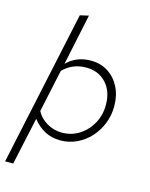

<svg xmlns="http://www.w3.org/2000/svg" viewBox="-137 -823 873 1118"><g transform="rotate(15 300.0 -264.0)"><path d="M5 209 205 -725 257 -737 192 -429Q220 -457 255.5 -472Q291 -487 338 -487Q396 -487 440.5 -458.5Q485 -430 510.5 -380Q536 -330 536 -266Q536 -209 516 -159.5Q496 -110 461.5 -72.5Q427 -35 381 -13.5Q335 8 283 8Q231 8 189.5 -14Q148 -36 116 -77L54 209ZM280 -38Q338 -38 385 -68Q432 -98 459.5 -148.5Q487 -199 487 -261Q487 -342 441 -391.5Q395 -441 322 -441Q279 -441 244.5 -426.5Q210 -412 182 -384L127 -127Q147 -88 189 -63Q231 -38 280 -38Z"/></g></svg>

Font: Red Hat Mono
Style: Italic
Weight: 300
Italic angle: -12°
Monospace: yes
Designer: Pentagram, MCKL
Foundry: Pentagram, MCKL
Version: Version 1.023